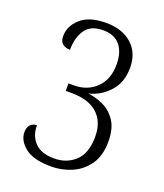

<svg xmlns="http://www.w3.org/2000/svg" viewBox="-136 -815 784 916"><g transform="rotate(20 256.5 -357.0)"><path d="M232 10Q141 10 98.5 -24Q56 -58 56 -101Q56 -125 68.5 -138.5Q81 -152 101 -152Q101 -98 133.5 -64.5Q166 -31 232 -31Q295 -31 338 -71Q381 -111 381 -196Q381 -270 336 -311.5Q291 -353 203 -353H174V-391H202Q270 -391 314.5 -434.5Q359 -478 359 -554Q359 -616 330 -651Q301 -686 244 -686Q180 -686 153 -645.5Q126 -605 126 -544Q104 -544 88.5 -555.5Q73 -567 73 -595Q73 -646 116.5 -685Q160 -724 246 -724Q327 -724 376 -680.5Q425 -637 425 -561Q425 -487 382.5 -440Q340 -393 280 -378Q318 -374 357 -356Q396 -338 422 -299.5Q448 -261 448 -195Q448 -123 416.5 -78Q385 -33 335.5 -11.5Q286 10 232 10Z"/></g></svg>

Font: Noto Serif Hebrew SemiCondensed Light
Style: Regular
Weight: 300
Width: 4
Designer: Monotype Design Team
Foundry: Monotype Imaging Inc.
Version: Version 2.004; ttfautohint (v1.8.4.7-5d5b)